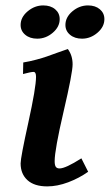

<svg xmlns="http://www.w3.org/2000/svg" viewBox="-20 -682 403 705"><path d="M278.8 -100.6 303.7 -51.3Q270.5 -27.8 230.5 -12.7Q190.4 2.4 153.3 2.4Q106 2.4 80.8 -20.5Q55.7 -43.5 55.7 -82Q55.7 -103.5 84 -231.9Q112.3 -360.4 112.3 -399.9Q112.3 -418 103 -418Q94.2 -418 64.5 -410.2L65.4 -452.6Q89.4 -456.5 113 -462.9Q136.7 -469.2 151.9 -474.6Q167 -480 191.4 -488.8Q215.8 -497.6 229 -502Q246.6 -478.5 246.6 -445.8Q246.6 -414.1 213.6 -272.9Q180.7 -131.8 180.7 -90.3Q180.7 -75.7 184.8 -69.6Q189 -63.5 198.7 -63.5Q220.7 -63.5 278.8 -100.6ZM138.7 -662.1Q166 -662.1 182.6 -647.9Q199.2 -633.8 199.2 -611.8Q199.2 -583.5 173.8 -561.8Q148.4 -540 116.7 -540Q89.8 -540 72.8 -554.2Q55.7 -568.4 55.7 -590.3Q55.7 -618.7 81.5 -640.4Q107.4 -662.1 138.7 -662.1ZM303.2 -662.1Q330.1 -662.1 346.7 -647.9Q363.3 -633.8 363.3 -611.8Q363.3 -583.5 337.9 -561.8Q312.5 -540 281.2 -540Q254.4 -540 237.3 -554.2Q220.2 -568.4 220.2 -590.3Q220.2 -618.7 245.8 -640.4Q271.5 -662.1 303.2 -662.1Z"/></svg>

Font: Flanker
Style: Bold Italic
Weight: 700
Italic angle: -12°
Designer: Flanker
Version: Version 2.000